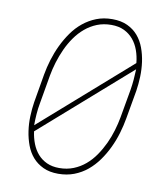

<svg xmlns="http://www.w3.org/2000/svg" viewBox="-82 -790 751 868"><g transform="rotate(10 293.5 -355.5)"><path d="M503.4 -290Q497.6 -256.3 487.1 -220.9Q476.6 -185.5 460.7 -152.1Q444.8 -118.7 423.8 -89.4Q402.8 -60.1 376 -37.8Q349.1 -15.6 315.9 -2.9Q282.7 9.8 243.2 9.8Q203.1 9.8 174.1 -3.9Q145 -17.6 125.2 -40.3Q105.5 -63 94.2 -93.3Q83 -123.5 78.1 -157Q73.2 -190.4 74.5 -224.6Q75.7 -258.8 80.6 -290L103 -420.9Q108.9 -454.6 119.6 -490Q130.4 -525.4 146.2 -558.6Q162.1 -591.8 183.1 -621.6Q204.1 -651.4 231.2 -673.3Q258.3 -695.3 291.3 -708.3Q324.2 -721.2 364.3 -721.2Q404.3 -721.2 433.6 -707.5Q462.9 -693.8 482.4 -670.9Q502 -647.9 513.2 -617.7Q524.4 -587.4 529.1 -554Q533.7 -520.5 532.5 -486.3Q531.2 -452.1 526.4 -420.9ZM107.4 -291Q102.5 -265.1 100.6 -239.5Q98.6 -213.9 98.6 -187.5L504.9 -544.4Q502 -575.2 492.2 -602.5Q482.4 -629.9 465.1 -650.4Q447.8 -670.9 422.9 -682.9Q397.9 -694.8 364.3 -694.8Q328.6 -694.8 298.8 -682.9Q269 -670.9 244.9 -650.6Q220.7 -630.4 201.7 -603.3Q182.6 -576.2 168.7 -545.7Q154.8 -515.1 145 -483.2Q135.3 -451.2 129.9 -420.9ZM500 -420.9Q503.9 -444.8 505.9 -468.5Q507.8 -492.2 508.8 -516.6L103 -160.2Q106.9 -130.4 117.2 -104.2Q127.4 -78.1 144.5 -58.6Q161.6 -39.1 186.3 -27.8Q210.9 -16.6 243.2 -16.6Q278.8 -16.6 308.6 -28.6Q338.4 -40.5 362.5 -61Q386.7 -81.5 405.5 -108.9Q424.3 -136.2 438.5 -166.5Q452.6 -196.8 462.2 -228.8Q471.7 -260.7 477.1 -291Z"/></g></svg>

Font: Roboto Mono Thin
Style: Italic
Weight: 250
Designer: Google
Version: Version 2.000985; 2015; ttfautohint (v1.3)